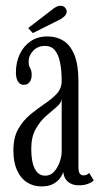

<svg xmlns="http://www.w3.org/2000/svg" viewBox="-20 -658 360 688"><path d="M128.5 10Q99.5 10 76.8 -4.5Q54 -19 41 -47.8Q28 -76.5 28 -119Q28 -165.5 45.5 -196Q63 -226.5 88.8 -247.8Q114.5 -269 140.2 -286.2Q166 -303.5 183.5 -322.2Q201 -341 201 -367.5Q201 -406 195.2 -434.2Q189.5 -462.5 176.5 -478Q163.5 -493.5 141 -493.5Q115.5 -493.5 99 -476.2Q82.5 -459 82.5 -437Q82.5 -426 85.5 -419.8Q88.5 -413.5 91 -407.2Q93.5 -401 93.5 -389.5Q93.5 -374 86.2 -364Q79 -354 65 -354Q51.5 -354 44.2 -366Q37 -378 37 -398.5Q37 -435 51 -464.2Q65 -493.5 90.2 -510.5Q115.5 -527.5 149 -527.5Q183 -527.5 208 -511.5Q233 -495.5 247 -460.2Q261 -425 261 -367.5V-63.5Q261 -43.5 265.5 -36.5Q270 -29.5 279 -29.5Q287 -29.5 292 -32.5Q297 -35.5 299.5 -38.5L316 -11.5Q310 -5 295.8 0.5Q281.5 6 263 6Q246 6 233.8 0Q221.5 -6 214.8 -16.8Q208 -27.5 207 -41.5Q204 -32.5 195.5 -20.2Q187 -8 170.8 1Q154.5 10 128.5 10ZM142 -28.5Q161.5 -28.5 174.5 -43.5Q187.5 -58.5 194.2 -78.5Q201 -98.5 201 -114V-303Q199.5 -289 183 -275Q166.5 -261 145.2 -242.5Q124 -224 108 -195.8Q92 -167.5 92 -124.5Q92 -77.5 104.8 -53Q117.5 -28.5 142 -28.5ZM97.5 -539.5 81 -557.5 167.5 -624Q174.5 -630 182.2 -633.8Q190 -637.5 197 -637.5Q203.5 -637.5 208.5 -634.5Q213.5 -631.5 216.5 -626Q219 -621.5 219 -616.5Q219 -607 210 -598.8Q201 -590.5 189 -585Z"/></svg>

Font: Imbue Light
Style: Regular
Weight: 300
Designer: Tyler Finck
Foundry: Etcetera Type Company
Version: Version 1.102